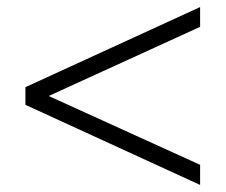

<svg xmlns="http://www.w3.org/2000/svg" viewBox="-20 -559 640 544"><path d="M547 -35 52 -262V-312L547 -539V-483L118 -287L547 -92Z"/></svg>

Font: Mulish Light
Style: Regular
Weight: 300
Designer: Vernon Adams
Foundry: Vernon Adams
Version: Version 3.603; ttfautohint (v1.8.3)